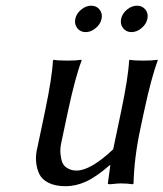

<svg xmlns="http://www.w3.org/2000/svg" viewBox="-20 -641 571 671"><path d="M363.8 -64Q315.4 -22 279.8 -6.1Q244.1 9.8 210 9.8Q174.3 9.8 150.6 -1.7Q127 -13.2 117.7 -32.2Q108.4 -51.3 106.2 -75.7Q104 -100.1 110.8 -126L136.7 -249Q162.1 -370.1 165 -429.2L168 -432.1Q181.2 -429.2 215.3 -429.2Q231 -429.2 243.2 -429.9Q255.4 -430.7 259.8 -431.6L264.6 -432.1L265.1 -429.2Q243.2 -372.1 216.8 -249L195.8 -149.9Q189.5 -123.5 191.2 -105Q192.9 -86.4 197.3 -74.7Q201.7 -63 210.9 -56.4Q220.2 -49.8 228.8 -47.4Q237.3 -44.9 247.6 -44.9Q296.4 -44.9 375.5 -119.1L402.8 -249Q428.2 -370.1 431.2 -429.2L433.6 -432.1Q446.8 -429.2 481 -429.2Q496.6 -429.2 509 -429.9Q521.5 -430.7 526.4 -431.6L530.8 -432.1L531.2 -429.2Q509.3 -372.1 482.9 -249L470.7 -191.9Q448.7 -88.9 446.8 0L444.3 2.9Q425.3 0 400.4 0Q392.6 0 365.2 2.9Q360.8 2.9 358.6 2.2Q356.4 1.5 356.9 0L365.7 -64ZM250 -542.7Q239.3 -556.6 243.2 -575.2Q247.1 -593.8 263.7 -607.4Q280.3 -621.1 298.8 -621.1Q317.4 -621.1 328.1 -607.4Q338.9 -593.8 335 -575.2Q331.1 -556.6 314.5 -542.7Q297.9 -528.8 279.3 -528.8Q260.7 -528.8 250 -542.7ZM410.2 -542.7Q399.4 -556.6 403.3 -575.2Q407.2 -593.8 423.8 -607.4Q440.4 -621.1 459 -621.1Q477.5 -621.1 488.3 -607.4Q499 -593.8 495.1 -575.2Q491.2 -556.6 474.6 -542.7Q458 -528.8 439.5 -528.8Q420.9 -528.8 410.2 -542.7Z"/></svg>

Font: Linux Biolinum G
Style: Italic
Weight: 400
Italic angle: -12°
Designer: Philipp H. Poll
Foundry: Philipp H. Poll
Version: Version 0.5.1